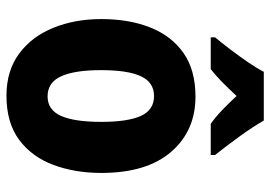

<svg xmlns="http://www.w3.org/2000/svg" viewBox="-138 -668 816 579"><g transform="rotate(90 269.5 -378.0)"><path d="M501 -276Q501 -197 477 -132Q453 -67 401.5 -28.5Q350 10 268 10Q193 10 141.5 -28Q90 -66 63.5 -131Q37 -196 37 -276Q37 -360 62.5 -424Q88 -488 139.5 -524Q191 -560 271 -560Q374 -560 437.5 -486.5Q501 -413 501 -276ZM191 -275Q191 -196 209.5 -155Q228 -114 270 -114Q311 -114 329 -154.5Q347 -195 347 -276Q347 -356 329 -395.5Q311 -435 269 -435Q228 -435 209.5 -395.5Q191 -356 191 -275ZM343 -766Q362 -733 390.5 -693.5Q419 -654 447 -619V-606H353Q333 -620 312.5 -639.5Q292 -659 269 -684Q246 -659 225.5 -639Q205 -619 188 -606H92V-619Q108 -638 128.5 -665Q149 -692 167.5 -719Q186 -746 196 -766Z"/></g></svg>

Font: Noto Sans Condensed ExtraBold
Style: Regular
Weight: 800
Width: 3
Designer: Monotype Design Team
Foundry: Monotype Imaging Inc.
Version: Version 2.013; ttfautohint (v1.8.4.7-5d5b)